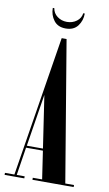

<svg xmlns="http://www.w3.org/2000/svg" viewBox="-97 -884 527 931"><g transform="rotate(10 166.0 -419.0)"><path d="M-4.5 0V-10H42L153 -701H177L292.5 -10H335.5V0H132.5V-10H178.5L158 -148H75L53.5 -10H92.5V0ZM77 -158H156.5L118 -415.5ZM163.5 -750.5Q124.5 -750.5 104.8 -776.8Q85 -803 85 -838H92.5Q96 -813.5 116.5 -798.2Q137 -783 163.5 -783Q191 -783 211.5 -798.2Q232 -813.5 235 -838H242.5Q242.5 -803 222.8 -776.8Q203 -750.5 163.5 -750.5Z"/></g></svg>

Font: Imbue 100pt SemiBold
Style: Regular
Weight: 600
Designer: Tyler Finck
Foundry: Etcetera Type Company
Version: Version 1.102; ttfautohint (v1.8.3)